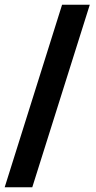

<svg xmlns="http://www.w3.org/2000/svg" viewBox="-34 -731 405 812"><path d="M102.5 61H-14.2L228.5 -710.9H345.7Z"/></svg>

Font: Vazir Black FD
Style: Black-FD
Weight: 900
Designer: Saber Rastikerdar
Foundry: Saber Rastikerdar
Version: Version 30.0.0